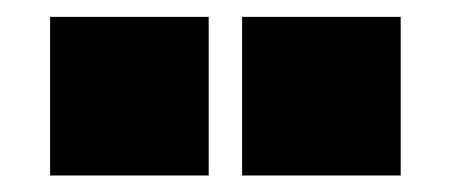

<svg xmlns="http://www.w3.org/2000/svg" viewBox="-20 -800 540 230"><path d="M230 -779.8V-589.8H40V-779.8ZM460 -779.8V-589.8H270V-779.8Z"/></svg>

Font: Cooper Hewitt
Style: Heavy
Weight: 713
Designer: Village Type and Design LLC
Foundry: Cooper Hewitt Smithsonian Design Museum
Version: 1.000